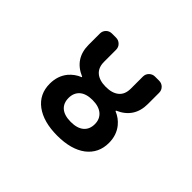

<svg xmlns="http://www.w3.org/2000/svg" viewBox="-146 -1029 1291 1291"><g transform="rotate(45 500.0 -383.0)"><path d="M295.9 -66.4Q220.7 -123 220.7 -221.7Q220.7 -295.9 262.7 -347.7Q294.9 -385.7 340.8 -404.3Q342.8 -404.3 342.8 -406.2Q342.8 -408.2 340.8 -409.2Q220.7 -460.9 220.7 -591.8V-698.2Q220.7 -722.7 237.3 -739.3Q253.9 -755.9 278.3 -755.9H317.4Q340.8 -755.9 357.9 -739.3Q375 -722.7 375 -698.2V-584Q375 -529.3 408.2 -501Q441.4 -472.7 502.4 -472.7Q563.5 -472.7 596.7 -501Q629.9 -528.3 629.9 -584V-698.2Q629.9 -722.7 647 -739.3Q664.1 -755.9 687.5 -755.9H726.6Q751 -755.9 767.6 -739.3Q784.2 -722.7 784.2 -698.2V-591.8Q784.2 -460.9 665 -409.2Q663.1 -408.2 663.6 -406.2Q664.1 -404.3 665 -403.3Q710.9 -384.8 742.2 -346.7Q784.2 -294.9 784.2 -221.7Q784.2 -124 710 -66.4Q634.8 -9.8 503.4 -9.8Q372.1 -9.8 295.9 -66.4ZM410.2 -320.3Q377.9 -292 377.9 -243.2Q377.9 -194.3 409.2 -167Q441.4 -139.6 502.4 -139.6Q563.5 -139.6 595.7 -167Q627.9 -194.3 627.9 -244.1Q627.9 -291 595.7 -319.3Q562.5 -347.7 502.4 -347.7Q442.4 -347.7 410.2 -320.3Z"/></g></svg>

Font: Rounded Mgen+ 1mn bold
Style: Bold
Weight: 700
Designer: [Source Han Sans]
Ryoko NISHIZUKA  (kana & ideographs); Paul D. Hunt (Latin, Greek & Cyrillic); Wenlong ZHANG  (bopomofo
Version: Version 1.059.20150602